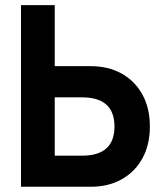

<svg xmlns="http://www.w3.org/2000/svg" viewBox="-20 -713 626 733"><path d="M60.1 0V-693.4H189V-460.4H325.7Q394 -460.4 444.8 -431.9Q495.6 -403.3 523.9 -351.6Q552.2 -299.8 552.2 -230Q552.2 -160.6 523.9 -108.9Q495.6 -57.1 444.8 -28.6Q394 0 325.7 0ZM189 -118.7H293.5Q417 -118.7 417 -230Q417 -341.3 293.5 -341.3H189Z"/></svg>

Font: Cascadia Code PL
Style: Bold
Weight: 700
Monospace: yes
Designer: Aaron Bell
Foundry: Saja Typeworks
Version: Version 2404.023; ttfautohint (v1.8.4)